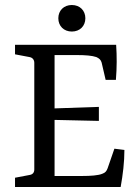

<svg xmlns="http://www.w3.org/2000/svg" viewBox="-20 -747 551 767"><path d="M443 -428C447 -478 447 -522 444 -568H40V-530L98 -519C110 -517 117 -508 117 -496V-70C117 -58 111 -50 98 -48L40 -37V0H462C471 -50 477 -100 477 -148L437 -153L410 -75C406 -64 401 -57 389 -53C373 -46 341 -44 309 -44H198V-268L375 -264V-320L198 -314V-527H289C320 -527 348 -525 365 -519C376 -514 383 -508 386 -497L402 -428ZM321 -674C321 -705 299 -727 267 -727C235 -727 213 -705 213 -674C213 -643 235 -621 267 -621C299 -621 321 -643 321 -674Z"/></svg>

Font: Yrsa
Style: Regular
Weight: 400
Designer: Anna Giedrys (Yrsa+Rasa design), David Brezina (Yrsa art-direction, Rasa art-direction, design)
Foundry: Rosetta Type Foundry
Version: Version 1.001;PS 1.1;hotconv 1.0.88;makeotf.lib2.5.647800